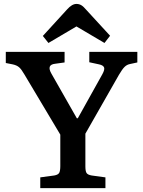

<svg xmlns="http://www.w3.org/2000/svg" viewBox="-20 -967 736 987"><path d="M229 -746.1 200.2 -782.2 325.2 -918.9Q350.1 -946.8 373 -946.8Q386.7 -946.8 397.9 -940.2Q409.2 -933.6 424.8 -915L545.9 -783.2L517.1 -746.1L373 -831.1ZM187 0V-55.2L258.8 -64.9Q278.8 -68.4 284.4 -78.6Q290 -88.9 290 -113.8V-274.9L105 -585Q90.3 -610.8 78.1 -621.3Q65.9 -631.8 44.9 -636.2L9.8 -643.1V-700.2H312V-646L263.2 -639.2Q218.3 -634.3 244.1 -588.9L375 -358.9H379.9L505.9 -585Q519.5 -609.4 514.9 -620.6Q510.3 -631.8 488.8 -636.2L439 -647V-700.2H686V-646L649.9 -638.2Q632.8 -635.3 620.6 -623.3Q608.4 -611.3 591.8 -583L418.9 -279.8V-111.8Q418.9 -87.4 424.8 -77.9Q430.7 -68.4 451.2 -64.9L522 -55.2V0Z"/></svg>

Font: Literata Book SemiBold
Style: Regular
Weight: 600
Designer: Latin by Veronika Burian and Jose Scaglione. Greek by Irene Vlachou. Cyrillic by Vera Evstafieva
Foundry: TypeTogether
Version: Version 2.003;PS 002.003;hotconv 1.0.88;makeotf.lib2.5.64775